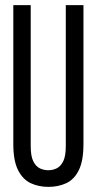

<svg xmlns="http://www.w3.org/2000/svg" viewBox="-20 -720 378 750"><path d="M32 -157V-700H100V-149Q100 -110 110 -90Q120 -70 135.5 -62.5Q151 -55 169 -55Q186 -55 201.5 -62.5Q217 -70 227 -90Q237 -110 237 -149V-700H306V-157Q306 -92 288 -55.5Q270 -19 239 -4.5Q208 10 169 10Q131 10 100 -4.5Q69 -19 50.5 -55.5Q32 -92 32 -157Z"/></svg>

Font: Georama ExtraCondensed
Style: Regular
Weight: 400
Width: 2
Designer: Jean-Baptiste Levee
Foundry: Production Type
Version: Version 1.000